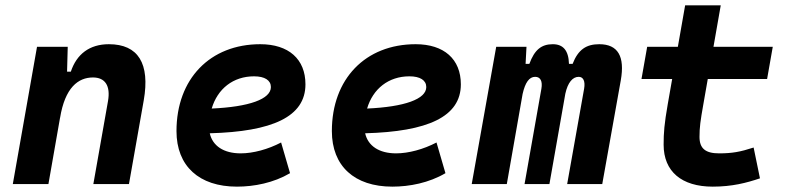

<svg xmlns="http://www.w3.org/2000/svg" viewBox="-20 -694 2970 724"><path d="M28.3 0H162.6L206.5 -250.5V-249.5C225.1 -363.8 274.9 -401.9 330.6 -401.9C376 -401.9 397.5 -371.1 387.2 -312.5L332 0H466.3L522 -315.4C546.4 -454.6 501 -527.3 390.6 -527.3C317.4 -527.3 269 -489.7 247.1 -423.8H232.9L235.4 -517.6H119.6Z M887.7 -115.7C823.7 -115.7 781.7 -143.6 771 -191.4C1006.8 -197.8 1131.8 -253.4 1131.8 -376C1131.8 -471.2 1068.4 -527.3 961.4 -527.3C772 -527.3 645.5 -396.5 645.5 -199.7C645.5 -67.9 730.5 9.8 873.5 9.8C938 9.8 1011.7 -4.4 1073.7 -41L1040 -156.7C990.7 -130.9 934.6 -115.7 887.7 -115.7ZM778.3 -284.7C800.3 -359.4 859.4 -406.2 938 -406.2C978.5 -406.2 1001.5 -391.1 1001.5 -365.7C1001.5 -320.3 919.4 -291 778.3 -284.7Z M1473.6 -115.7C1409.7 -115.7 1367.7 -143.6 1356.9 -191.4C1592.8 -197.8 1717.8 -253.4 1717.8 -376C1717.8 -471.2 1654.3 -527.3 1547.4 -527.3C1357.9 -527.3 1231.4 -396.5 1231.4 -199.7C1231.4 -67.9 1316.4 9.8 1459.5 9.8C1523.9 9.8 1597.7 -4.4 1659.7 -41L1626 -156.7C1576.7 -130.9 1520.5 -115.7 1473.6 -115.7ZM1364.3 -284.7C1386.2 -359.4 1445.3 -406.2 1523.9 -406.2C1564.5 -406.2 1587.4 -391.1 1587.4 -365.7C1587.4 -320.3 1505.4 -291 1364.3 -284.7Z M1965.3 -517.6H1851.1L1758.8 0H1891.1L1950.7 -339.8C1960.4 -382.8 1975.6 -404.3 1998 -404.3C2018.1 -404.3 2026.4 -387.7 2021.5 -359.4L1958 0H2051.8L2111.8 -340.8C2121.1 -383.3 2139.6 -404.3 2162.1 -404.3C2179.7 -404.3 2187.5 -387.7 2182.6 -359.4L2118.7 0H2251L2320.8 -390.6C2336.9 -481 2310.5 -527.3 2239.7 -527.3C2190.9 -527.3 2160.2 -507.3 2139.2 -453.1H2125.5C2124 -504.4 2103 -527.3 2064.5 -527.3C2021.5 -527.3 1995.6 -506.3 1976.1 -453.1H1961.9Z M2667.5 9.8C2740.7 9.8 2794.9 -4.4 2845.7 -21.5L2821.8 -137.7C2771 -121.1 2740.2 -115.7 2691.4 -115.7C2640.1 -115.7 2617.7 -134.3 2617.7 -177.7C2617.7 -213.9 2621.1 -238.3 2632.3 -301.3L2648.9 -396H2872.6L2894 -517.6H2670.4L2697.8 -673.8H2563.5L2536.1 -517.6H2420.4L2398.9 -396H2514.6L2498 -301.3C2484.9 -226.1 2482.4 -193.4 2482.4 -148.4C2482.4 -47.4 2550.3 9.8 2667.5 9.8Z"/></svg>

Font: Cascadia Code
Style: Bold Italic
Weight: 700
Italic angle: -10°
Monospace: yes
Designer: Aaron Bell
Foundry: Saja Typeworks
Version: Version 2404.023